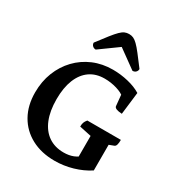

<svg xmlns="http://www.w3.org/2000/svg" viewBox="-208 -1034 1104 1184"><g transform="rotate(30 344.0 -441.5)"><path d="M355.8 12Q261.4 12 190.5 -26Q119.6 -64 80.8 -132.8Q42 -201.5 42 -294Q42 -372 67.9 -437.7Q93.8 -503.5 140.4 -552.2Q187 -601 250.2 -628Q313.5 -655 388.6 -655Q444.1 -655 498 -642Q552 -629.1 590 -605.5L571.1 -446.6Q546.2 -447.7 532 -453.4Q517.8 -459 516.4 -468.9L508 -555.7L520.6 -536.8Q501.3 -556.4 459.1 -569.1Q417 -581.8 371.4 -581.8Q310.5 -581.8 267.2 -551.5Q223.9 -521.1 200.6 -463.4Q177.4 -405.6 177.4 -323.5Q177.4 -240.1 201.4 -181.2Q225.3 -122.4 270.5 -91.2Q315.7 -60.1 379 -60.1Q455 -60.1 498.3 -107.4L472.6 -57.4V-261.7L490.2 -228.3L388.2 -250.1Q388.2 -267.7 392.4 -279.3Q396.6 -290.9 407.6 -304.2H646.6Q646.6 -281.9 642.8 -269.4Q639.1 -256.8 630.6 -253.3L570.9 -230.7L596.2 -265V-57.5Q545.9 -24.5 483.1 -6.2Q420.4 12 355.8 12ZM365.1 -895.2Q381.9 -895.2 395.7 -889.1Q409.5 -883 426.2 -866.7Q443 -850.4 466.7 -819.8Q490.4 -789.2 527.6 -739.9Q527.6 -726.8 518.7 -717.9Q509.9 -708.9 495.3 -708.9L352.2 -812.3H376.9L233.7 -708.9Q219.7 -708.9 210.5 -717.9Q201.4 -726.8 201.4 -739.9Q238.6 -789.2 262.8 -819.8Q287 -850.4 303.6 -866.7Q320.1 -883 334.1 -889.1Q348.2 -895.2 365.1 -895.2Z"/></g></svg>

Font: Pitagon Serif
Style: Regular
Weight: 400
Designer: Travis Tran
Foundry: Pitagon
Version: Version 1.000;gftools[0.9.26]